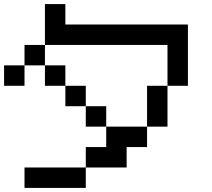

<svg xmlns="http://www.w3.org/2000/svg" viewBox="-20 -920 1040 940"><path d="M0 -500V-600H100V-500ZM900 -500H800V-700H200V-900H300V-800H900ZM200 -500V-600H300V-500ZM200 -700V-600H100V-700ZM400 -100V-200H500V-300H700V-200H600V-100ZM400 0H100V-100H400ZM400 -500V-400H300V-500ZM400 -400H500V-300H400ZM800 -500V-300H700V-500Z"/></svg>

Font: Galmuri9 Regular
Style: Regular
Weight: 400
Designer: Lee Minseo (quiple)
Version: Version 2.399;hotconv 1.1.1;makeotfexe 2.6.0 DEVELOPMENT